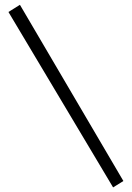

<svg xmlns="http://www.w3.org/2000/svg" viewBox="-20 -591 558 814"><path d="M459.5 203.5 15.8 -540.2 64.5 -570.6 503.1 176.4Z"/></svg>

Font: Parastoo
Style: Regular
Weight: 400
Foundry: Saber Rastikerdar (saber.rastikerdar@gmail.com)
Version: Version 3.000